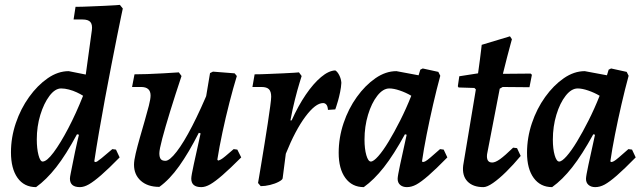

<svg xmlns="http://www.w3.org/2000/svg" viewBox="-20 -756 2641 788"><path d="M370 -91Q375 -91 379 -93.5Q383 -96 397 -107Q411 -118 441 -144L456 -142L471 -110Q426 -64 395.5 -37.5Q365 -11 345 0.5Q325 12 308 12Q267 12 267 -23Q267 -29 270.5 -46Q274 -63 278.5 -86Q283 -109 288 -133Q293 -157 297.5 -176Q302 -195 304 -203L296 -205Q251 -121 210.5 -69.5Q170 -18 128 12Q79 12 52 -26Q25 -64 25 -131Q25 -192 45 -251Q65 -310 99.5 -358Q134 -406 176 -435Q218 -464 262 -464L332 -450L357 -632Q360 -655 351 -665.5Q342 -676 319 -676H282L290 -728Q316 -728 347.5 -729.5Q379 -731 407.5 -732Q436 -733 454 -734.5Q472 -736 472 -736L484 -721Q484 -721 477.5 -690.5Q471 -660 460.5 -607Q450 -554 437 -488Q424 -422 411 -351.5Q398 -281 386.5 -214.5Q375 -148 367 -94ZM155 -93Q172 -93 200 -130.5Q228 -168 260 -229Q292 -290 321 -363Q310 -370 295 -377Q280 -384 263 -388.5Q246 -393 231 -393Q206 -393 183 -362.5Q160 -332 145.5 -284.5Q131 -237 131 -184Q131 -146 138 -119.5Q145 -93 155 -93Z M634 11Q586 11 558 -14Q530 -39 530 -80Q530 -97 537 -126.5Q544 -156 554 -191Q564 -226 574 -260.5Q584 -295 591 -322.5Q598 -350 598 -364Q598 -399 559 -399H522L532 -451Q554 -451 584.5 -452Q615 -453 649 -455Q683 -457 714 -459L725 -444Q699 -366 678.5 -299.5Q658 -233 646 -187.5Q634 -142 634 -127Q634 -111 639.5 -103.5Q645 -96 659 -96Q676 -96 705 -133.5Q734 -171 769 -239Q804 -307 842 -399L820 -203L796 -211Q755 -130 715.5 -74.5Q676 -19 634 11ZM806 12Q765 12 765 -23Q765 -29 767.5 -43Q770 -57 775.5 -82.5Q781 -108 790 -148Q799 -188 811 -244L815 -295L842 -456L854 -462L943 -455L952 -444Q937 -395 921.5 -334.5Q906 -274 893 -213Q880 -152 872 -101L875 -97Q880 -98 886.5 -101.5Q893 -105 905 -115Q917 -125 939 -144L954 -142L970 -110Q924 -64 893.5 -37.5Q863 -11 843 0.5Q823 12 806 12Z M1039 -5Q1039 -5 1043 -28Q1047 -51 1053 -88Q1059 -125 1066 -167.5Q1073 -210 1079 -250Q1085 -290 1089 -319.5Q1093 -349 1093 -359Q1093 -380 1084 -389.5Q1075 -399 1053 -399H1016L1025 -451Q1051 -451 1082 -452.5Q1113 -454 1141.5 -455Q1170 -456 1188.5 -457.5Q1207 -459 1207 -459L1218 -444Q1218 -444 1209.5 -416.5Q1201 -389 1190.5 -347.5Q1180 -306 1172 -262H1177Q1204 -322 1235 -367.5Q1266 -413 1297.5 -439.5Q1329 -466 1356 -467Q1365 -462 1372.5 -447Q1380 -432 1381 -416Q1380 -398 1376 -378.5Q1372 -359 1367.5 -343Q1363 -327 1359.5 -317Q1356 -307 1356 -307L1326 -305Q1325 -320 1319.5 -326.5Q1314 -333 1306 -333Q1275 -333 1233.5 -277.5Q1192 -222 1153 -125L1140 -24Q1139 -18 1124 -10Q1109 -2 1088.5 3Q1068 8 1050 8Z M1715 -91Q1720 -91 1726.5 -94.5Q1733 -98 1747 -110Q1761 -122 1786 -144L1801 -142L1816 -110Q1769 -62 1738.5 -35.5Q1708 -9 1688.5 1.5Q1669 12 1650 12Q1633 12 1622.5 3Q1612 -6 1612 -22Q1612 -33 1622 -79.5Q1632 -126 1649 -203L1642 -205Q1596 -121 1555.5 -69.5Q1515 -18 1473 12Q1425 12 1397.5 -25.5Q1370 -63 1370 -129Q1370 -191 1390 -250.5Q1410 -310 1444.5 -358Q1479 -406 1521 -435Q1563 -464 1607 -464L1698 -447L1705 -470L1715 -475L1779 -461L1787 -445Q1772 -390 1757.5 -327Q1743 -264 1731 -203.5Q1719 -143 1712 -94ZM1502 -93Q1513 -93 1532.5 -115Q1552 -137 1575 -175Q1598 -213 1622.5 -261.5Q1647 -310 1668 -363Q1646 -376 1621 -384.5Q1596 -393 1578 -393Q1552 -393 1528.5 -363Q1505 -333 1490.5 -285Q1476 -237 1476 -183Q1476 -145 1483.5 -119Q1491 -93 1502 -93Z M2102 -148 2117 -116Q2087 -80 2057.5 -51Q2028 -22 2003.5 -5Q1979 12 1964 12Q1921 12 1898.5 -11.5Q1876 -35 1881 -77L1933 -389L1927 -395L1862 -397L1859 -402L1865 -443L1942 -455Q1946 -483 1949.5 -510Q1953 -537 1955 -554.5Q1957 -572 1957 -572L2073 -607L2081 -595Q2081 -595 2075.5 -575Q2070 -555 2061.5 -522.5Q2053 -490 2044 -453L2158 -454L2163 -449L2153 -398L2043 -399L2031 -392L1979 -123Q1975 -89 2000 -89Q2013 -89 2032.5 -103Q2052 -117 2086 -150Z M2488 -91Q2493 -91 2499.5 -94.5Q2506 -98 2520 -110Q2534 -122 2559 -144L2574 -142L2589 -110Q2542 -62 2511.5 -35.5Q2481 -9 2461.5 1.5Q2442 12 2423 12Q2406 12 2395.5 3Q2385 -6 2385 -22Q2385 -33 2395 -79.5Q2405 -126 2422 -203L2415 -205Q2369 -121 2328.5 -69.5Q2288 -18 2246 12Q2198 12 2170.5 -25.5Q2143 -63 2143 -129Q2143 -191 2163 -250.5Q2183 -310 2217.5 -358Q2252 -406 2294 -435Q2336 -464 2380 -464L2471 -447L2478 -470L2488 -475L2552 -461L2560 -445Q2545 -390 2530.5 -327Q2516 -264 2504 -203.5Q2492 -143 2485 -94ZM2275 -93Q2286 -93 2305.5 -115Q2325 -137 2348 -175Q2371 -213 2395.5 -261.5Q2420 -310 2441 -363Q2419 -376 2394 -384.5Q2369 -393 2351 -393Q2325 -393 2301.5 -363Q2278 -333 2263.5 -285Q2249 -237 2249 -183Q2249 -145 2256.5 -119Q2264 -93 2275 -93Z"/></svg>

Font: Alegreya SemiBold
Style: Italic
Weight: 600
Italic angle: -7°
Designer: Juan Pablo del Peral
Foundry: Huerta Tipografica
Version: Version 2.009